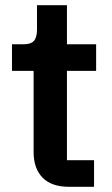

<svg xmlns="http://www.w3.org/2000/svg" viewBox="-20 -717 429 737"><path d="M244 0Q178 0 143.5 -35Q109 -70 109 -134V-445H26V-547H70Q99 -547 110.5 -560.5Q122 -574 122 -603V-697H237V-547H349V-445H237V-102H341V0Z"/></svg>

Font: IBM Plex Sans JP SemiBold
Style: Regular
Weight: 600
Designer: Mike Abbink; Paul van der Laan; Pieter van Rosmalen; Wujin Sim; Yejin Wi; Jinhee Kim; Boomi Park; Yona Kim; Kichan Ma
Foundry: Sandoll Inc.
Version: Version 1.001